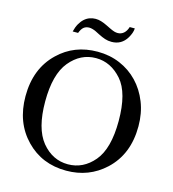

<svg xmlns="http://www.w3.org/2000/svg" viewBox="-125 -958 972 1076"><g transform="rotate(15 361.0 -420.0)"><path d="M388.7 -820.3Q405.8 -812 416.5 -808.8Q427.2 -805.7 436.5 -805.7Q456.5 -805.7 471.4 -818.4Q486.3 -831.1 493.7 -855.5H523.4Q522.5 -841.3 517.6 -827.6Q512.7 -814 504.4 -799.8Q474.1 -749 416 -749Q395.5 -749 377.7 -754.9Q359.9 -760.7 337.9 -772L314.9 -783.7Q307.1 -787.6 295.9 -790.8Q284.7 -793.9 276.9 -793.9Q257.3 -793.9 244.6 -783.7Q231.9 -773.4 222.7 -749H191.4Q197.8 -775.4 208.7 -794.7Q219.7 -814 233.6 -826.4Q247.6 -838.9 263.9 -844.7Q280.3 -850.6 297.9 -850.6Q314 -850.6 329.8 -845.9Q345.7 -841.3 364.7 -832ZM357.4 -22.9Q445.8 -22.9 507.8 -96.2Q570.3 -170.4 570.3 -330.6Q570.3 -494.1 507.3 -565.9Q443.4 -638.7 357.4 -638.7Q268.1 -638.7 205.6 -563Q144 -488.3 144 -330.6Q144 -173.8 205.6 -98.1Q267.6 -22.9 357.4 -22.9ZM130.4 -587.4Q221.7 -675.8 357.4 -675.8Q427.2 -675.8 487.1 -650.4Q546.9 -625 590.8 -579.1Q634.8 -533.2 659.9 -470Q685.1 -406.7 685.1 -330.6Q685.1 -168 581.5 -71.8Q488.8 14.2 357.4 14.2Q216.3 14.2 124 -81.1Q29.8 -178.2 29.8 -330.6Q29.8 -491.2 130.4 -587.4Z"/></g></svg>

Font: Dima Niloofar
Style: Regular
Weight: 400
Designer: R.Balvardi
Foundry: Dima Software Group
Version: Version 3.00;November 13, 2018;FontCreator 11.5.0.2427 64-bi